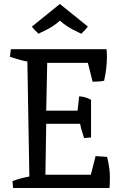

<svg xmlns="http://www.w3.org/2000/svg" viewBox="-20 -948 635 968"><path d="M218 -631 213 -390H371L379 -462Q407 -462 439 -445V-255L404 -252Q389 -295 384 -324H213Q211 -237 209 -67H438L462 -161L520 -157Q534 -100 534 -56.5Q534 -13 532 0H46L43 -35Q87 -51 128 -58Q122 -448 118 -638Q96 -640 30 -662L35 -700H517Q519 -687 519 -660Q519 -605 505 -541Q483 -536 447 -536L423 -631ZM282 -928 423 -814Q417 -805 390 -778Q389 -779 374.5 -785.5Q360 -792 347 -799Q308 -820 282 -844Q247 -811 190 -786Q175 -779 174 -778Q150 -800 141 -814Z"/></svg>

Font: Inika
Style: Regular
Weight: 400
Designer: Constanza Artigas Preller
Foundry: Constanza Artigas Preller
Version: Version 1.001